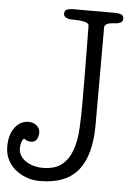

<svg xmlns="http://www.w3.org/2000/svg" viewBox="-61 -864 641 921"><g transform="rotate(5 259.5 -403.5)"><path d="M57 -135Q57 -114 67.5 -98Q78 -82 94.5 -71.5Q111 -61 131.5 -55.5Q152 -50 172 -50Q233 -50 266 -77Q299 -104 315 -150Q331 -196 334 -255Q337 -314 337 -379Q337 -432 336.5 -492.5Q336 -553 335.5 -606.5Q335 -660 334.5 -699Q334 -738 334 -748Q334 -757 324.5 -761.5Q315 -766 302 -768Q289 -770 274 -770.5Q259 -771 249 -771Q238 -771 225 -776.5Q212 -782 212 -796Q212 -813 226 -817Q240 -821 249 -821H446Q478 -821 487.5 -815Q497 -809 497 -796Q497 -782 484.5 -776.5Q472 -771 460 -771Q457 -771 449 -770.5Q441 -770 432 -768Q423 -766 416 -760.5Q409 -755 409 -746V-279Q409 -132 350.5 -59Q292 14 167 14Q131 14 100 2.5Q69 -9 45.5 -29Q22 -49 9 -76.5Q-4 -104 -4 -137Q-4 -194 22 -229Q48 -264 89 -264Q97 -264 106.5 -261.5Q116 -259 124 -253Q132 -247 137.5 -238Q143 -229 143 -216Q143 -198 134.5 -184Q126 -170 107 -170Q87 -170 74 -182Q66 -177 61.5 -163.5Q57 -150 57 -135Z"/></g></svg>

Font: Life Savers
Style: Bold
Weight: 700
Designer: Pablo Impallari, Rodrigo Fuenzalida, Brenda Gallo
Foundry: Pablo Impallari, Rodrigo Fuenzalida, Brenda Gallo
Version: Version 3.001; ttfautohint (v0.95) -l 8 -r 50 -G 200 -x 14 -